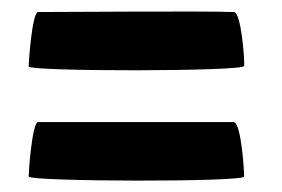

<svg xmlns="http://www.w3.org/2000/svg" viewBox="-20 -501 492 335"><path d="M30 -193C30 -184 406 -183 406 -193C406 -203 401 -286 388 -288H46C36 -285 30 -202 30 -193ZM30 -385C30 -376 406 -376 406 -386C407 -396 401 -480 388 -480C334 -482 100 -480 46 -480C36 -477 30 -394 30 -385Z"/></svg>

Font: Ampere
Style: SuCnd
Weight: 400
Version: Version 1